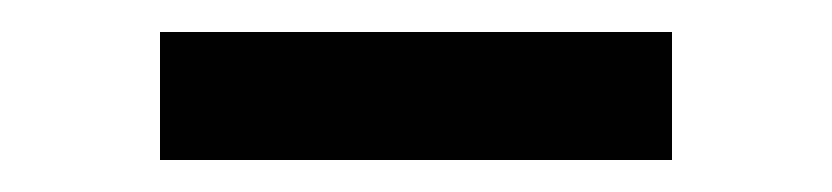

<svg xmlns="http://www.w3.org/2000/svg" viewBox="-20 -970 520 120"><path d="M80 -870H400V-950H80Z"/></svg>

Font: Gauge
Style: Regular
Weight: 400
Designer: Daniel Pimley
Foundry: Daniel Pimley
Version: Version 1.004;PS 001.001;hotconv 1.0.56